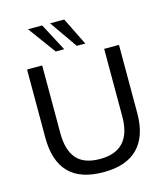

<svg xmlns="http://www.w3.org/2000/svg" viewBox="-134 -1040 1002 1152"><g transform="rotate(-15 366.5 -464.0)"><path d="M367 9Q222 9 151.5 -64.5Q81 -138 81 -281V-705H175V-284Q175 -179 221 -126Q267 -73 367 -73Q463 -73 511.5 -126Q560 -179 560 -284V-705H652V-281Q652 -138 580 -64.5Q508 9 367 9ZM406 -765 286 -937H374L459 -765ZM275 -765 149 -937H237L328 -765Z"/></g></svg>

Font: Mulish Medium
Style: Regular
Weight: 500
Designer: Vernon Adams
Foundry: Vernon Adams
Version: Version 3.603; ttfautohint (v1.8.3)